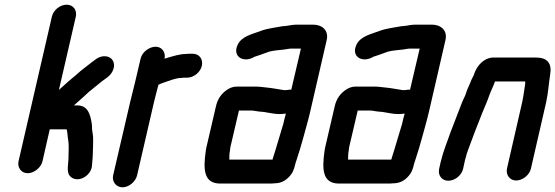

<svg xmlns="http://www.w3.org/2000/svg" viewBox="-20 -726 2366 818"><path d="M201 -655 59 -39C53 -12 71 12 98 12C125 12 155 -12 161 -39L192 -175H264C268 -161 268 -141 271 -126C274 -108 272 -84 272 -64C273 -28 259 9 282 28C314 55 370 22 372 -22C374 -44 376 -67 376 -88C376 -113 379 -140 374 -161L372 -179C372 -188 372 -194 371 -199C365 -236 356 -277 309 -277H295L313 -293C332 -309 340 -318 358 -334L416 -381C425 -388 431 -391 438 -397C462 -415 474 -447 460 -469C448 -489 416 -493 390 -475C376 -465 357 -450 343 -439L325 -425C318 -419 310 -412 301 -404C276 -384 256 -365 231 -343L303 -655C309 -683 292 -706 264 -706C236 -706 207 -683 201 -655Z M579 -476 555 -374C549 -350 541 -319 535 -293L462 21C456 48 475 72 502 72C529 72 558 48 564 21L637 -295C642 -317 650 -344 655 -365C663 -369 669 -371 680 -375C703 -382 728 -394 753 -394C757 -395 762 -395 767 -395H777C805 -395 834 -418 840 -446C846 -474 829 -497 801 -497H791C784 -497 777 -497 772 -496C746 -496 719 -487 694 -480L681 -476C687 -503 670 -527 643 -527C616 -527 585 -504 579 -476Z M960 -86C960 -91 961 -96 962 -101L998 -255H1051C1055 -255 1059 -255 1063 -254L1082 -251C1089 -250 1095 -250 1104 -249C1126 -246 1147 -240 1171 -240C1180 -240 1189 -241 1196 -242H1198C1194 -227 1190 -213 1187 -198C1171 -147 1158 -99 1143 -53C1142 -50 1142 -48 1141 -46H957C957 -59 957 -72 960 -86ZM1195 -342C1191 -342 1187 -342 1184 -343C1164 -346 1139 -351 1117 -353L1099 -355C1090 -356 1082 -357 1073 -357H987C974 -357 960 -352 948 -344C924 -328 907 -305 900 -273L860 -101C858 -93 857 -85 856 -78C847 -10 845 56 918 56H1128C1135 56 1142 56 1148 55C1173 55 1192 47 1209 30C1227 12 1232 -2 1238 -27C1239 -32 1241 -37 1243 -43C1254 -77 1262 -102 1272 -139C1281 -172 1294 -217 1302 -252L1372 -556C1381 -596 1353 -621 1314 -621H1244C1230 -621 1214 -618 1202 -616L1182 -614C1151 -608 1120 -605 1093 -595C1058 -581 1009 -573 992 -534C969 -484 1019 -456 1064 -484C1079 -489 1098 -495 1113 -501C1131 -509 1153 -511 1172 -513L1191 -515C1201 -516 1211 -519 1221 -519H1262L1221 -344H1212C1206 -343 1202 -342 1195 -342Z M1466 -86C1466 -91 1467 -96 1468 -101L1504 -255H1557C1561 -255 1565 -255 1569 -254L1588 -251C1595 -250 1601 -250 1610 -249C1632 -246 1653 -240 1677 -240C1686 -240 1695 -241 1702 -242H1704C1700 -227 1696 -213 1693 -198C1677 -147 1664 -99 1649 -53C1648 -50 1648 -48 1647 -46H1463C1463 -59 1463 -72 1466 -86ZM1701 -342C1697 -342 1693 -342 1690 -343C1670 -346 1645 -351 1623 -353L1605 -355C1596 -356 1588 -357 1579 -357H1493C1480 -357 1466 -352 1454 -344C1430 -328 1413 -305 1406 -273L1366 -101C1364 -93 1363 -85 1362 -78C1353 -10 1351 56 1424 56H1634C1641 56 1648 56 1654 55C1679 55 1698 47 1715 30C1733 12 1738 -2 1744 -27C1745 -32 1747 -37 1749 -43C1760 -77 1768 -102 1778 -139C1787 -172 1800 -217 1808 -252L1878 -556C1887 -596 1859 -621 1820 -621H1750C1736 -621 1720 -618 1708 -616L1688 -614C1657 -608 1626 -605 1599 -595C1564 -581 1515 -573 1498 -534C1475 -484 1525 -456 1570 -484C1585 -489 1604 -495 1619 -501C1637 -509 1659 -511 1678 -513L1697 -515C1707 -516 1717 -519 1727 -519H1768L1727 -344H1718C1712 -343 1708 -342 1701 -342Z M1953 -7 1959 -34C1960 -39 1961 -46 1965 -57C1967 -67 1970 -76 1973 -84C1992 -137 2014 -193 2035 -246C2045 -271 2057 -296 2065 -321C2072 -340 2082 -359 2089 -379H2218C2217 -376 2217 -374 2218 -372C2214 -347 2211 -320 2205 -292L2140 -8C2134 19 2152 43 2179 43C2206 43 2236 20 2242 -8L2307 -291C2316 -332 2318 -372 2324 -409C2332 -456 2312 -481 2263 -481H2088C2046 -483 2015 -451 2001 -414C2001 -412 2000 -409 1998 -405C1991 -391 1987 -384 1982 -370C1977 -358 1970 -344 1966 -331L1962 -319C1958 -312 1954 -302 1949 -291C1933 -248 1916 -207 1900 -164C1885 -121 1868 -81 1857 -34L1851 -7C1845 21 1862 44 1890 44C1918 44 1947 21 1953 -7Z"/></svg>

Font: Electronic
Style: UltBlkIt
Weight: 500
Version: Version 1.011